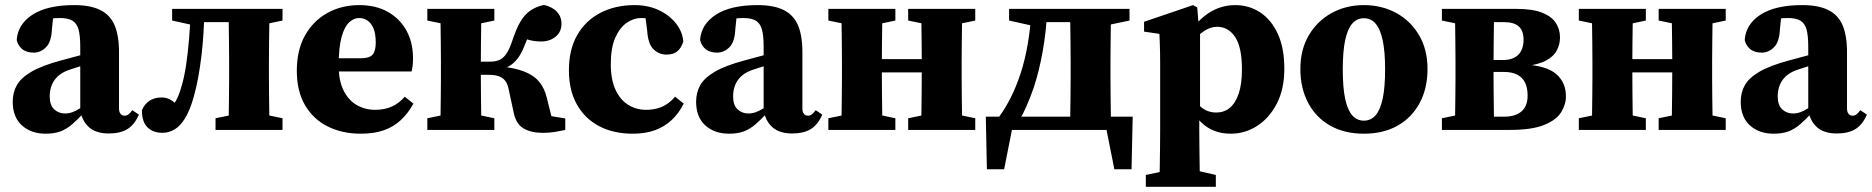

<svg xmlns="http://www.w3.org/2000/svg" viewBox="-20 -519 7478 767"><path d="M162 15.1Q104.2 15.1 67.5 -18.1Q30.8 -51.4 30.8 -112.7Q30.8 -148.8 46.9 -178Q62.9 -207.2 104.9 -232.1Q147 -257 224.5 -277.7Q251.2 -285 277.9 -292.1Q304.6 -299.3 330.8 -306.4Q357 -313.6 383.7 -320.6V-280.3Q351.1 -270.3 319.9 -260.4Q288.7 -250.5 263.4 -242.3Q233.3 -233.2 214.4 -217.2Q195.6 -201.1 187.1 -180Q178.6 -159 178.6 -133.8Q178.6 -99 196.3 -82.4Q214 -65.7 239.5 -65.7Q254.4 -65.7 268.4 -70.5Q282.5 -75.3 300.9 -86.9Q319.2 -98.5 345.8 -118.6L356.2 -67.2H314.2Q289.8 -41.5 268.8 -23Q247.8 -4.6 223.2 5.3Q198.7 15.1 162 15.1ZM414.6 14.2Q363.4 14.2 335.2 -11.1Q307 -36.5 300.6 -80.4V-84.7V-332.3Q300.6 -377.1 293.6 -401.7Q286.6 -426.2 269.1 -436.6Q251.7 -447 219.4 -447Q201 -447 180 -444.2Q159.1 -441.4 125.8 -432.5L194.7 -471.6L187.4 -402.2Q185.4 -352.2 164 -330.5Q142.7 -308.8 114.2 -308.8Q87.5 -308.8 70.2 -321.6Q52.9 -334.4 46.7 -359Q50.8 -421.7 109.6 -460.2Q168.5 -498.6 276.4 -498.6Q340.7 -498.6 380 -479.3Q419.3 -460.1 437.4 -418.9Q455.4 -377.7 455.4 -310.5V-86.1Q455.4 -71.8 461.5 -64.3Q467.6 -56.9 478 -56.9Q486 -56.9 492.9 -61.8Q499.8 -66.7 508.5 -78.9L534.9 -61.1Q516.9 -20.1 488.3 -2.9Q459.7 14.2 414.6 14.2Z M628.8 11.6Q592 11.6 569.5 -10.1Q546.9 -31.7 546.9 -78.5Q557 -103 577 -116.4Q597 -129.7 625.1 -129.7Q649.4 -129.7 667.8 -116.4Q686.2 -103.1 702.1 -82.1V-69.5H660V-84.9Q674.1 -100.4 684.5 -119.5Q694.8 -138.6 702.8 -166.2Q715.3 -205.8 722.9 -255.7Q730.5 -305.7 735.3 -363.5Q740.1 -421.4 742.3 -483.5H796.8Q795.8 -435.5 793 -389.1Q790.2 -342.8 785.1 -299Q779.9 -255.2 772.4 -213.1Q764.9 -171 753.5 -130.5Q738.5 -77.8 719.2 -46.4Q700 -15.1 677.1 -1.8Q654.2 11.6 628.8 11.6ZM667.6 -436.9V-483.5H777.8V-416.9H758.5ZM771.5 -430.6V-483.5H974.8V-430.6ZM841 0V-46.6L938.5 -66.6H1013.2L1108.6 -46.6V0ZM892.3 0Q893.3 -23 893.8 -60.4Q894.3 -97.7 894.8 -138.2Q895.3 -178.7 895.3 -210V-273.5Q895.3 -304.8 894.8 -345.3Q894.3 -385.8 893.8 -423.6Q893.3 -461.5 892.3 -483.5H1057.3Q1056.3 -461.5 1055.8 -423.6Q1055.3 -385.8 1054.8 -345.3Q1054.3 -304.8 1054.3 -273.5V-210Q1054.3 -178.7 1054.8 -138.2Q1055.3 -97.7 1055.8 -60.4Q1056.3 -23 1057.3 0ZM974.8 -416.9V-483.5H1108.6V-436.9L1013.2 -416.9Z M1421.8 15.1Q1346.8 15.1 1289 -13.9Q1231.2 -42.9 1198.5 -98.9Q1165.7 -155 1165.7 -236.2Q1165.7 -318.9 1198.5 -377.5Q1231.3 -436 1288 -467.3Q1344.8 -498.6 1415.2 -498.6Q1482.4 -498.6 1530.4 -471Q1578.4 -443.4 1604.2 -396Q1629.9 -348.5 1629.9 -287.5Q1629.9 -271.2 1628.6 -258.8Q1627.3 -246.5 1624.3 -233.6H1233V-286.2H1418.8Q1456.3 -286.2 1468.7 -300.9Q1481 -315.5 1481 -348.9Q1481 -383.9 1472.1 -405.4Q1463.1 -426.9 1448.1 -436.9Q1433.1 -447 1414.5 -447Q1393.3 -447 1374.6 -429.6Q1355.9 -412.2 1344.5 -371Q1333 -329.7 1333 -256.7Q1333 -196.2 1352.7 -157.1Q1372.3 -117.9 1405.6 -99.1Q1438.8 -80.3 1478.1 -80.3Q1516.6 -80.3 1545.3 -93.3Q1574.1 -106.4 1597 -132.6L1631.5 -105Q1610.1 -66 1581 -39.1Q1552 -12.2 1513.1 1.5Q1474.2 15.1 1421.8 15.1Z M1687.1 0V-46.6L1784.6 -66.6H1859.3L1954.8 -46.6V0ZM1687.1 -436.9V-483.5H1954.8V-436.9L1859.3 -416.9H1784.6ZM1738.4 0Q1739.4 -23 1739.9 -60.4Q1740.4 -97.7 1740.9 -138.2Q1741.4 -178.7 1741.4 -210V-273.5Q1741.4 -304.8 1740.9 -345.3Q1740.4 -385.8 1739.9 -423.6Q1739.4 -461.5 1738.4 -483.5H1903.8Q1902.8 -461.5 1902.3 -423.5Q1901.8 -385.5 1901.3 -343.3Q1900.8 -301.2 1900.8 -266.6V-226.7Q1900.8 -187.5 1901.3 -143.5Q1901.8 -99.4 1902.3 -61.2Q1902.8 -23 1903.8 0ZM2031.5 -71.8 2011.4 -165.2Q2007.2 -184.7 1997.8 -196.7Q1988.5 -208.8 1972.4 -214.5Q1956.3 -220.1 1931.7 -220.1H1821V-272.7H1937.6Q1958.5 -272.7 1973.9 -279Q1989.4 -285.2 2002.2 -303.4Q2015 -321.5 2026.6 -356.7Q2042.3 -404.2 2059.1 -432.7Q2075.9 -461.2 2098.6 -476.8Q2121.2 -492.4 2153.2 -499.3Q2187.5 -491.2 2205.3 -471.5Q2223.1 -451.8 2223.1 -425Q2223.1 -391.6 2199.6 -372.5Q2176.1 -353.3 2142.4 -353.3Q2114.7 -353.3 2091.7 -359.9Q2068.6 -366.5 2046 -379L2122.6 -427.5Q2106.7 -403 2095.2 -381.2Q2083.6 -359.3 2074.4 -334.3Q2062.7 -304.6 2047.9 -285.4Q2033.1 -266.2 2014.2 -255Q1995.4 -243.8 1969.5 -235.4V-254.2Q2032.7 -249.2 2072.3 -233.9Q2112 -218.7 2133.8 -192.5Q2155.6 -166.3 2164.8 -126.8L2195.1 -4.8L2088.7 -70.2L2238.1 -45.9V0Q2220.2 4 2197.6 7.9Q2174.9 11.7 2148.9 11.7Q2101.8 11.7 2071.2 -6.1Q2040.7 -23.9 2031.5 -71.8Z M2508 15.1Q2430.7 15.1 2373.3 -15.1Q2315.9 -45.3 2284.3 -102.1Q2252.7 -158.8 2252.7 -237.7Q2252.7 -321.5 2286.3 -379.6Q2319.8 -437.6 2379.2 -468.1Q2438.6 -498.6 2514.9 -498.6Q2568.4 -498.6 2611 -478.8Q2653.6 -459 2680 -425.9Q2706.4 -392.9 2709.6 -353Q2701.3 -326.3 2685.2 -313.6Q2669.1 -300.9 2642.3 -300.9Q2613.1 -300.9 2591 -321.8Q2569 -342.8 2565.4 -395.6L2556.2 -467L2629 -425.5Q2606.2 -436.7 2585 -441.8Q2563.9 -447 2540.1 -447Q2511.6 -447 2483.7 -428Q2455.9 -409 2437.9 -368.4Q2420 -327.8 2420 -262.5Q2420 -201.2 2438.8 -160.6Q2457.6 -120 2489.5 -100.2Q2521.4 -80.3 2560.8 -80.3Q2583.6 -80.3 2604 -85.5Q2624.3 -90.6 2642.7 -102.3Q2661.1 -113.9 2676.7 -132.9L2711.4 -105Q2691.7 -66.1 2663 -39.4Q2634.4 -12.6 2596.1 1.3Q2557.9 15.1 2508 15.1Z M2892 15.1Q2834.2 15.1 2797.5 -18.1Q2760.8 -51.4 2760.8 -112.7Q2760.8 -148.8 2776.9 -178Q2792.9 -207.2 2834.9 -232.1Q2877 -257 2954.5 -277.7Q2981.2 -285 3007.9 -292.1Q3034.6 -299.3 3060.8 -306.4Q3087 -313.6 3113.7 -320.6V-280.3Q3081.1 -270.3 3049.9 -260.4Q3018.7 -250.5 2993.4 -242.3Q2963.3 -233.2 2944.4 -217.2Q2925.6 -201.1 2917.1 -180Q2908.6 -159 2908.6 -133.8Q2908.6 -99 2926.3 -82.4Q2944 -65.7 2969.5 -65.7Q2984.4 -65.7 2998.4 -70.5Q3012.5 -75.3 3030.9 -86.9Q3049.2 -98.5 3075.8 -118.6L3086.2 -67.2H3044.2Q3019.8 -41.5 2998.8 -23Q2977.8 -4.6 2953.2 5.3Q2928.7 15.1 2892 15.1ZM3144.6 14.2Q3093.4 14.2 3065.2 -11.1Q3037 -36.5 3030.6 -80.4V-84.7V-332.3Q3030.6 -377.1 3023.6 -401.7Q3016.6 -426.2 2999.1 -436.6Q2981.7 -447 2949.4 -447Q2931 -447 2910 -444.2Q2889.1 -441.4 2855.8 -432.5L2924.7 -471.6L2917.4 -402.2Q2915.4 -352.2 2894 -330.5Q2872.7 -308.8 2844.2 -308.8Q2817.5 -308.8 2800.2 -321.6Q2782.9 -334.4 2776.7 -359Q2780.8 -421.7 2839.6 -460.2Q2898.5 -498.6 3006.4 -498.6Q3070.7 -498.6 3110 -479.3Q3149.3 -460.1 3167.4 -418.9Q3185.4 -377.7 3185.4 -310.5V-86.1Q3185.4 -71.8 3191.5 -64.3Q3197.6 -56.9 3208 -56.9Q3216 -56.9 3222.9 -61.8Q3229.8 -66.7 3238.5 -78.9L3264.9 -61.1Q3246.9 -20.1 3218.3 -2.9Q3189.7 14.2 3144.6 14.2Z M3340.4 0Q3341.4 -23 3341.9 -60.4Q3342.4 -97.7 3342.9 -138.2Q3343.4 -178.7 3343.4 -210V-273.5Q3343.4 -304.8 3342.9 -345.4Q3342.4 -386.1 3341.9 -423.8Q3341.4 -461.4 3340.4 -483.5H3505.8Q3504.8 -461.4 3504.3 -423.8Q3503.8 -386.1 3503.3 -345.4Q3502.8 -304.8 3502.8 -273.5V-238.5Q3502.8 -193.1 3503.3 -146.5Q3503.8 -100 3504.3 -61.5Q3504.8 -23 3505.8 0ZM3659.3 0Q3660.3 -23.2 3660.8 -61.4Q3661.3 -99.7 3661.8 -146.4Q3662.3 -193.1 3662.3 -238.5V-273.5Q3662.3 -304.8 3661.8 -345.4Q3661.3 -386.1 3660.8 -423.8Q3660.3 -461.4 3659.3 -483.5H3824.6Q3823.6 -461.4 3823.1 -423.8Q3822.6 -386.1 3822.1 -345.4Q3821.6 -304.8 3821.6 -273.5V-210Q3821.6 -178.7 3822.1 -138Q3822.6 -97.4 3823.1 -60.2Q3823.6 -23.1 3824.6 0ZM3289.1 0V-46.6L3386.6 -66.6H3461.3L3556.8 -46.6V0ZM3289.1 -436.9V-483.5H3556.8V-436.9L3461.3 -416.9H3386.6ZM3608 0V-46.6L3705.5 -66.6H3780.2L3875.9 -46.6V0ZM3608 -436.9V-483.5H3875.9V-436.9L3780.2 -416.9H3705.5ZM3423 -229.8V-282.7H3741.8V-229.8Z M4454.5 0H3967.8L4030.2 -38.8L3991.3 157.1H3922.4L3918.1 -52.9H4504.9L4500.3 157.1H4431.6L4392.7 -38.8ZM4254 0Q4255 -23 4255.5 -60.4Q4256 -97.7 4256.5 -138.2Q4257 -178.7 4257 -210V-273.5Q4257 -304.8 4256.5 -345.3Q4256 -385.8 4255.5 -423.6Q4255 -461.5 4254 -483.5H4419.1Q4418.1 -461.5 4417.6 -423.6Q4417.1 -385.8 4416.6 -345.3Q4416.1 -304.8 4416.1 -273.5V-210Q4416.1 -178.7 4416.6 -138.2Q4417.1 -97.7 4417.6 -60.4Q4418.1 -23 4419.1 0ZM4011.1 -436.9V-483.5H4132.1V-416.9H4101.1ZM4343.9 -416.9V-483.5H4492.2V-436.9L4396.4 -416.9ZM3968.8 -49.1Q3996 -85.7 4018.3 -130.4Q4040.7 -175 4058.1 -228.9Q4075.5 -282.8 4086.2 -346.4Q4096.9 -410.1 4100.9 -483.5H4163.7Q4159.7 -394.7 4145.7 -315.7Q4131.8 -236.8 4109.6 -169.3Q4096.6 -131.9 4081.8 -97.6Q4066.9 -63.2 4049.3 -33.6V-10.1ZM4132.1 -430.6V-483.5H4307.2V-430.6Z M4557.3 227.3V179.9L4653.1 159.9H4750L4837 179.9V227.3ZM4611.6 227.3Q4612.6 182.8 4613.1 143.5Q4613.6 104.3 4614.1 69.5Q4614.6 34.7 4614.6 2.5V-267.9Q4614.6 -295.9 4614.1 -313.9Q4613.6 -332 4613.1 -347.8Q4612.6 -363.7 4611.6 -383.7L4550.3 -392.7V-432L4746.2 -498.6L4762.6 -489.3L4769.2 -411.4L4773.9 -396.4V-82.2L4770.9 -69.9V2.2Q4770.9 34.1 4771.4 69Q4771.9 104 4772.4 143.4Q4772.9 182.8 4773.9 227.3ZM4896.8 15.1Q4861.3 15.1 4832.3 4.1Q4803.4 -6.8 4779.8 -28.9Q4756.3 -51 4735.9 -85.1H4710.2L4719.2 -157.2Q4750.1 -116 4776.2 -92.8Q4802.3 -69.5 4839.3 -69.5Q4869.5 -69.5 4892.2 -87.7Q4914.9 -105.9 4928.1 -144.3Q4941.3 -182.6 4941.3 -241.6Q4941.3 -330.5 4914.1 -371.2Q4886.9 -411.9 4842.5 -411.9Q4816.4 -411.9 4792.6 -396.5Q4768.7 -381 4748.7 -360.6Q4728.7 -340.2 4711.8 -322.9L4702.8 -397.1H4737.3Q4762.9 -431.8 4790.5 -454Q4818.2 -476.2 4848.9 -487.4Q4879.7 -498.6 4914.6 -498.6Q4969.4 -498.6 5013.8 -469.7Q5058.2 -440.7 5084.4 -384.2Q5110.6 -327.6 5110.6 -244Q5110.6 -163.4 5080.8 -105.5Q5050.9 -47.6 5002.3 -16.2Q4953.7 15.1 4896.8 15.1Z M5428.5 15.1Q5350.7 15.1 5293.6 -17.3Q5236.5 -49.8 5205.6 -108.5Q5174.7 -167.2 5174.7 -243.5Q5174.7 -320.8 5208.4 -378Q5242.1 -435.2 5299.6 -466.9Q5357 -498.6 5428.5 -498.6Q5499.9 -498.6 5557.4 -467.3Q5614.9 -436 5648.7 -378.7Q5682.6 -321.5 5682.6 -243.5Q5682.6 -165.7 5651.2 -107.4Q5619.8 -49.1 5563.1 -17Q5506.3 15.1 5428.5 15.1ZM5428.5 -37Q5456.6 -37 5475.3 -58.5Q5494 -80.1 5503.6 -125.1Q5513.2 -170.1 5513.2 -241.4Q5513.2 -312.9 5503.6 -357.8Q5494 -402.8 5475.3 -424.5Q5456.6 -446.2 5428.5 -446.2Q5400.4 -446.2 5381.7 -424.5Q5363 -402.8 5353.5 -357.8Q5344.1 -312.9 5344.1 -241.4Q5344.1 -170.1 5353.5 -125.1Q5363 -80.1 5381.7 -58.5Q5400.4 -37 5428.5 -37Z M5740.1 0V-46.6L5837.6 -66.6L5870.4 -52.9H5988.4Q6034.1 -52.9 6058.3 -74.2Q6082.5 -95.5 6082.5 -136.8Q6082.5 -168.8 6072 -189.6Q6061.5 -210.4 6040.5 -221Q6019.6 -231.7 5986.7 -231.7H5870.4V-279.2H5982.5Q6025 -279.2 6045.7 -300.7Q6066.3 -322.2 6066.3 -360.5Q6066.3 -396.1 6047.2 -413.4Q6028 -430.6 5988.8 -430.6H5870.4L5837.6 -416.9L5740.1 -436.9V-483.5H6039.1Q6102.1 -483.5 6140.1 -468.5Q6178.1 -453.5 6195 -427.8Q6211.9 -402.2 6211.9 -369.6Q6211.9 -342.6 6199.6 -318.5Q6187.4 -294.3 6157.4 -277.8Q6127.5 -261.3 6073.4 -254.6V-261.3Q6160.4 -255.7 6198 -222.1Q6235.6 -188.5 6235.6 -134.4Q6235.6 -101.2 6216.3 -70.3Q6196.9 -39.4 6148.2 -19.7Q6099.5 0 6010.4 0ZM5791.4 0Q5792.4 -23 5792.9 -60.4Q5793.4 -97.7 5793.9 -138.2Q5794.4 -178.7 5794.4 -210V-273.5Q5794.4 -304.8 5793.9 -345.3Q5793.4 -385.8 5792.9 -423.6Q5792.4 -461.5 5791.4 -483.5H5949.4Q5948.4 -461.5 5947.9 -423Q5947.4 -384.5 5946.9 -341.1Q5946.4 -297.8 5946.4 -258.8V-210Q5946.4 -178.7 5946.9 -138.2Q5947.4 -97.7 5947.9 -60.4Q5948.4 -23 5949.4 0Z M6338.4 0Q6339.4 -23 6339.9 -60.4Q6340.4 -97.7 6340.9 -138.2Q6341.4 -178.7 6341.4 -210V-273.5Q6341.4 -304.8 6340.9 -345.4Q6340.4 -386.1 6339.9 -423.8Q6339.4 -461.4 6338.4 -483.5H6503.8Q6502.8 -461.4 6502.3 -423.8Q6501.8 -386.1 6501.3 -345.4Q6500.8 -304.8 6500.8 -273.5V-238.5Q6500.8 -193.1 6501.3 -146.5Q6501.8 -100 6502.3 -61.5Q6502.8 -23 6503.8 0ZM6657.3 0Q6658.3 -23.2 6658.8 -61.4Q6659.3 -99.7 6659.8 -146.4Q6660.3 -193.1 6660.3 -238.5V-273.5Q6660.3 -304.8 6659.8 -345.4Q6659.3 -386.1 6658.8 -423.8Q6658.3 -461.4 6657.3 -483.5H6822.6Q6821.6 -461.4 6821.1 -423.8Q6820.6 -386.1 6820.1 -345.4Q6819.6 -304.8 6819.6 -273.5V-210Q6819.6 -178.7 6820.1 -138Q6820.6 -97.4 6821.1 -60.2Q6821.6 -23.1 6822.6 0ZM6287.1 0V-46.6L6384.6 -66.6H6459.3L6554.8 -46.6V0ZM6287.1 -436.9V-483.5H6554.8V-436.9L6459.3 -416.9H6384.6ZM6606 0V-46.6L6703.5 -66.6H6778.2L6873.9 -46.6V0ZM6606 -436.9V-483.5H6873.9V-436.9L6778.2 -416.9H6703.5ZM6421 -229.8V-282.7H6739.8V-229.8Z M7065 15.1Q7007.2 15.1 6970.5 -18.1Q6933.8 -51.4 6933.8 -112.7Q6933.8 -148.8 6949.9 -178Q6965.9 -207.2 7007.9 -232.1Q7050 -257 7127.5 -277.7Q7154.2 -285 7180.9 -292.1Q7207.6 -299.3 7233.8 -306.4Q7260 -313.6 7286.7 -320.6V-280.3Q7254.1 -270.3 7222.9 -260.4Q7191.7 -250.5 7166.4 -242.3Q7136.3 -233.2 7117.4 -217.2Q7098.6 -201.1 7090.1 -180Q7081.6 -159 7081.6 -133.8Q7081.6 -99 7099.3 -82.4Q7117 -65.7 7142.5 -65.7Q7157.4 -65.7 7171.4 -70.5Q7185.5 -75.3 7203.9 -86.9Q7222.2 -98.5 7248.8 -118.6L7259.2 -67.2H7217.2Q7192.8 -41.5 7171.8 -23Q7150.8 -4.6 7126.2 5.3Q7101.7 15.1 7065 15.1ZM7317.6 14.2Q7266.4 14.2 7238.2 -11.1Q7210 -36.5 7203.6 -80.4V-84.7V-332.3Q7203.6 -377.1 7196.6 -401.7Q7189.6 -426.2 7172.1 -436.6Q7154.7 -447 7122.4 -447Q7104 -447 7083 -444.2Q7062.1 -441.4 7028.8 -432.5L7097.7 -471.6L7090.4 -402.2Q7088.4 -352.2 7067 -330.5Q7045.7 -308.8 7017.2 -308.8Q6990.5 -308.8 6973.2 -321.6Q6955.9 -334.4 6949.7 -359Q6953.8 -421.7 7012.6 -460.2Q7071.5 -498.6 7179.4 -498.6Q7243.7 -498.6 7283 -479.3Q7322.3 -460.1 7340.4 -418.9Q7358.4 -377.7 7358.4 -310.5V-86.1Q7358.4 -71.8 7364.5 -64.3Q7370.6 -56.9 7381 -56.9Q7389 -56.9 7395.9 -61.8Q7402.8 -66.7 7411.5 -78.9L7437.9 -61.1Q7419.9 -20.1 7391.3 -2.9Q7362.7 14.2 7317.6 14.2Z"/></svg>

Font: Source Serif 4 Variable
Style: Regular
Weight: 400
Designer: Frank Grießhammer
Foundry: Adobe
Version: Version 4.005;hotconv 1.1.0;makeotfexe 2.6.0